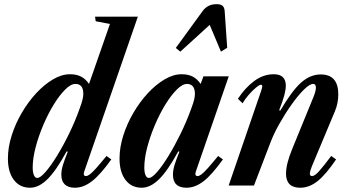

<svg xmlns="http://www.w3.org/2000/svg" viewBox="-20 -891 1676 922"><path d="M124.5 10.5Q75 10.5 46.5 -27.2Q18 -65 18 -130Q18 -183.5 36 -240.2Q54 -297 84.8 -349.5Q115.5 -402 154.2 -443.8Q193 -485.5 234.8 -510Q276.5 -534.5 316 -534.5Q347 -534.5 368.8 -523.5Q390.5 -512.5 407.5 -488L508 -776L439.5 -789L436.5 -811H642L384.5 -67.5Q381 -57.5 383 -51.5Q385 -45.5 392.5 -45.5Q400.5 -45.5 411.2 -53.5Q422 -61.5 440.8 -82.2Q459.5 -103 491.5 -142L514.5 -125.5Q461.5 -51.5 421.2 -20.5Q381 10.5 339.5 10.5Q307.5 10.5 291 -5.5Q274.5 -21.5 274.5 -52.5Q274.5 -73 282 -98Q289.5 -123 305.5 -162.5L300 -164Q249 -70.5 207.5 -30Q166 10.5 124.5 10.5ZM159 -36.5Q173.5 -36.5 198.8 -65.5Q224 -94.5 253.8 -142.8Q283.5 -191 312.2 -250Q341 -309 362 -368.5Q373 -398 376.5 -413.2Q380 -428.5 380 -441Q380 -488 342 -488Q320 -488 292.8 -460.8Q265.5 -433.5 238 -388.8Q210.5 -344 187.8 -290.5Q165 -237 151 -183.5Q137 -130 137 -86.5Q137 -63.5 142.8 -50Q148.5 -36.5 159 -36.5Z M660.5 10.5Q611 10.5 582.5 -27.2Q554 -65 554 -130Q554 -183.5 572 -240.2Q590 -297 620.8 -349.5Q651.5 -402 690.2 -443.8Q729 -485.5 770.8 -510Q812.5 -534.5 852 -534.5Q883 -534.5 904.8 -523.5Q926.5 -512.5 943.5 -488L957 -524.5H1078.5L920.5 -67.5Q917 -57.5 919 -51.5Q921 -45.5 928.5 -45.5Q936.5 -45.5 947.2 -53.5Q958 -61.5 976.8 -82.2Q995.5 -103 1027.5 -142L1050.5 -125.5Q997.5 -51.5 957.2 -20.5Q917 10.5 875.5 10.5Q810.5 10.5 810.5 -52.5Q810.5 -73 818 -98Q825.5 -123 841.5 -162.5L836 -164Q785 -70.5 743.5 -30Q702 10.5 660.5 10.5ZM695 -36.5Q709.5 -36.5 734.8 -65.5Q760 -94.5 789.5 -142.8Q819 -191 847.8 -250Q876.5 -309 898 -368.5Q909 -398 912.5 -413.2Q916 -428.5 916 -441Q916 -464 906.2 -476Q896.5 -488 878 -488Q856 -488 828.8 -460.8Q801.5 -433.5 774 -388.8Q746.5 -344 723.8 -290.5Q701 -237 687 -183.5Q673 -130 673 -86.5Q673 -63.5 678.8 -50Q684.5 -36.5 695 -36.5ZM846 -643 824 -660.5 952 -836.5Q976.5 -871 1019 -871Q1041 -871 1049.5 -862.5Q1058 -854 1059 -836.5L1071 -661.5L1041 -643L987 -771.5Z M1422 10.5Q1353.5 10.5 1353.5 -57Q1353.5 -104 1383 -175L1486 -427Q1497 -455 1497 -470Q1497 -488 1484 -488Q1467 -488 1439.2 -460.5Q1411.5 -433 1380.5 -389.5Q1349.5 -346 1322 -297.2Q1294.5 -248.5 1278.5 -206L1199.5 0H1078L1234.5 -456Q1237 -464.5 1238.2 -469Q1239.5 -473.5 1239.5 -476.5Q1239.5 -484 1233 -484Q1225.5 -484 1208.2 -469.5Q1191 -455 1173.2 -434.5Q1155.5 -414 1145 -395L1122.5 -416.5Q1156.5 -469 1200.5 -501.8Q1244.5 -534.5 1294.5 -534.5Q1352.5 -534.5 1352.5 -479.5Q1352.5 -461 1345.5 -434.2Q1338.5 -407.5 1320.5 -361.5L1326 -360Q1381 -454 1425.2 -493.8Q1469.5 -533.5 1520 -533.5Q1604.5 -533.5 1604.5 -438Q1604.5 -394.5 1588 -356L1477.5 -92Q1473 -81 1470.5 -72Q1468 -63 1468 -57.5Q1468 -45.5 1478.5 -45.5Q1491 -45.5 1511 -67.5Q1531 -89.5 1570.5 -142L1594 -125.5Q1545 -53 1505 -21.2Q1465 10.5 1422 10.5Z"/></svg>

Font: Libre Caslon Condensed
Style: Italic
Weight: 400
Italic angle: -22.583°
Designer: Pablo Impallari, Rodrigo Fuenzalida, Katja Schimmel, Ertekin Erdin
Foundry: Pablo Impallari, Rodrigo Fuenzalida
Version: Version 2.000;gftools[0.9.33]